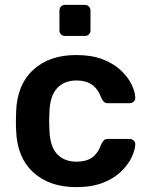

<svg xmlns="http://www.w3.org/2000/svg" viewBox="-20 -755 611 785"><path d="M291 10Q182 10 116 -50.5Q50 -111 46 -220Q45 -235 45 -259.5Q45 -284 46 -300Q50 -409 116 -469.5Q182 -530 291 -530Q355 -530 400 -512.5Q445 -495 474 -467.5Q503 -440 517.5 -410.5Q532 -381 533 -357Q534 -346 526.5 -339.5Q519 -333 509 -333H421Q411 -333 405.5 -338Q400 -343 395 -353Q380 -393 355 -409.5Q330 -426 293 -426Q243 -426 213.5 -394.5Q184 -363 182 -295Q180 -256 182 -225Q184 -156 213.5 -125Q243 -94 293 -94Q332 -94 356 -110.5Q380 -127 395 -167Q400 -177 405.5 -182Q411 -187 421 -187H509Q519 -187 526.5 -180.5Q534 -174 533 -163Q532 -141 518 -111.5Q504 -82 475.5 -54Q447 -26 401.5 -8Q356 10 291 10ZM245 -608Q236 -608 229.5 -614.5Q223 -621 223 -630V-712Q223 -722 229.5 -728.5Q236 -735 245 -735H327Q337 -735 343.5 -728.5Q350 -722 350 -712V-630Q350 -621 343.5 -614.5Q337 -608 327 -608Z"/></svg>

Font: Rubik Medium
Style: Regular
Weight: 500
Designer: Hubert and Fischer
Foundry: Hubert and Fischer
Version: Version 2.300; ttfautohint (v1.8.4.7-5d5b);gftools[0.9.30]